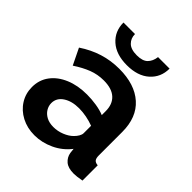

<svg xmlns="http://www.w3.org/2000/svg" viewBox="-200 -839 974 974"><g transform="rotate(45 287.0 -352.0)"><path d="M25 -154.6Q25 -206 53.8 -244.3Q82.5 -282.6 133.2 -303.9Q183.8 -325.3 249.8 -325.3Q283 -325.3 316.9 -320Q350.7 -314.7 376.2 -304.2V-332.3Q376.2 -381.9 346.7 -408.9Q317.2 -436 259.4 -436Q215.9 -436 176.9 -421Q137.8 -405.9 94.7 -377.4L52.3 -464.6Q104.2 -499.2 158.6 -516.2Q213 -533.3 273.4 -533.3Q384.7 -533.3 447.4 -477.3Q510.2 -421.4 510.2 -316.9V-149.6Q510.2 -128.6 517.3 -119.8Q524.5 -110.9 541.8 -109.5V0Q524.3 3.4 509.8 5Q495.3 6.7 484.8 6.7Q444.8 6.7 424.3 -11Q403.9 -28.6 399.2 -55.3L396.3 -82Q361.8 -37.5 310.9 -13.8Q259.9 10 206.8 10Q154.8 10 113.4 -11.7Q71.9 -33.5 48.5 -70.9Q25 -108.3 25 -154.6ZM350.6 -128.4Q362.2 -139.7 369.2 -152Q376.2 -164.2 376.2 -174.2V-227.5Q351.9 -236.8 324 -242.2Q296.1 -247.5 270.8 -247.5Q218.6 -247.5 185.3 -225.3Q151.9 -203.1 151.9 -166.1Q151.9 -146.1 162.9 -128Q173.9 -109.9 194.8 -98.7Q215.6 -87.6 245.2 -87.6Q275.4 -87.6 304 -99.1Q332.7 -110.6 350.6 -128.4ZM287.4 -572.9Q209.8 -572.9 165.9 -612.3Q122 -651.8 122 -714.1H204.7Q204.7 -683.8 224.7 -664Q244.6 -644.1 287.4 -644.1Q328.7 -644.1 347.3 -663Q366 -681.8 370 -714.1H452.8Q452.8 -651.8 408.7 -612.3Q364.6 -572.9 287.4 -572.9Z"/></g></svg>

Font: Raleway Thin
Style: Regular
Weight: 100
Designer: Matt McInerney, Pablo Impallari, Rodrigo Fuenzalida
Foundry: Matt McInerney, Pablo Impallari, Rodrigo Fuenzalida
Version: Version 4.026